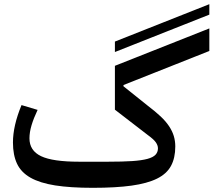

<svg xmlns="http://www.w3.org/2000/svg" viewBox="-20 -887 1022 919"><path d="M424 12Q317 12 244 0.5Q171 -11 126 -36.5Q81 -62 61.5 -103.5Q42 -145 42 -205Q42 -285 83 -384L160 -361Q141 -321 131 -287.5Q121 -254 121 -225Q121 -166 176.5 -139.5Q232 -113 358 -113H498Q567 -113 612.5 -116Q658 -119 685.5 -126.5Q713 -134 724.5 -146.5Q736 -159 736 -177Q736 -191 726 -205.5Q716 -220 687 -241L530 -362V-572L982 -751V-643L571 -480V-474L686 -382Q723 -354 748.5 -330Q774 -306 789.5 -282.5Q805 -259 812 -235.5Q819 -212 819 -186Q819 -131 798.5 -93Q778 -55 731.5 -32Q685 -9 609.5 1.5Q534 12 424 12ZM530 -688 982 -867V-817L530 -638Z"/></svg>

Font: IBM Plex Arabic Medium
Style: Regular
Weight: 500
Designer: Mike Abbink, Paul van der Laan, Pieter van Rosmalen, Wael Morcos, Khajak Apelian
Foundry: Bold Monday
Version: Version 1.0